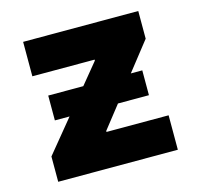

<svg xmlns="http://www.w3.org/2000/svg" viewBox="-85 -636 752 726"><g transform="rotate(-15 291.0 -272.5)"><path d="M524.9 0H56.6V-99.1L309.1 -406.7V-410.6H65.4V-545.4H516.1V-437L281.7 -138.7V-134.8H524.9ZM472.7 -227.5H104.5V-324.7H472.7Z"/></g></svg>

Font: My Font
Style: Regular
Weight: 500
Designer: Rasmus Andersson
Foundry: rsms
Version: Version 0.001